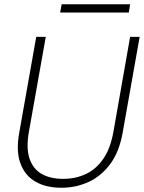

<svg xmlns="http://www.w3.org/2000/svg" viewBox="-20 -874 679 906"><path d="M270 12Q197 12 147 -17Q97 -46 76 -104Q55 -162 71 -249L151 -700H196L116 -250Q103 -175 119 -126.5Q135 -78 175.5 -54Q216 -30 278 -30Q336 -30 384.5 -52.5Q433 -75 467 -124Q501 -173 515 -251L594 -700H639L559 -249Q543 -158 500.5 -100.5Q458 -43 398 -15.5Q338 12 270 12ZM264 -815 271 -854H594L588 -815Z"/></svg>

Font: DM Sans 17pt ExtraLight
Style: Italic
Weight: 250
Italic angle: -10°
Version: Version 4.004;gftools[0.9.30]